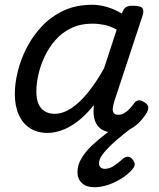

<svg xmlns="http://www.w3.org/2000/svg" viewBox="-20 -539 663 803"><path d="M180 17Q137 17 106 -2.5Q75 -22 58.5 -59Q42 -96 42 -146Q42 -190 54.5 -241Q67 -292 92.5 -341Q118 -390 156.5 -430.5Q195 -471 247 -495Q299 -519 365 -519Q398 -519 430 -509Q462 -499 490 -482L491 -486Q498 -504 507.5 -509.5Q517 -515 535 -515Q567 -515 575 -505.5Q583 -496 577 -476L458 -115Q454 -102 452 -89Q450 -76 455 -67.5Q460 -59 475 -59Q488 -59 500 -66Q512 -73 522.5 -84.5Q533 -96 541 -107Q547 -116 557.5 -119Q568 -122 583 -112Q599 -102 600 -91.5Q601 -81 595 -70Q586 -53 567.5 -32.5Q549 -12 523 2Q497 16 464 16Q433 16 414 7Q395 -2 385.5 -17Q376 -32 373 -51Q370 -70 372 -90Q372 -93 372 -95.5Q372 -98 373 -100Q338 -56 303 -30Q268 -4 236.5 6.5Q205 17 180 17ZM132 -157Q132 -126 140.5 -105.5Q149 -85 166.5 -74Q184 -63 208 -63Q242 -63 277 -85.5Q312 -108 347 -151Q382 -194 415 -253L468 -415Q441 -430 416 -435Q391 -440 366 -440Q316 -440 277 -421Q238 -402 210.5 -370Q183 -338 165.5 -300Q148 -262 140 -224.5Q132 -187 132 -157ZM375 244Q341 244 322.5 226.5Q304 209 304 181Q304 152 320 124.5Q336 97 362.5 71.5Q389 46 422 21Q455 -4 490 -29L556 -30V-24Q525 0 496 23Q467 46 444 68Q421 90 407.5 109Q394 128 394 144Q394 155 400.5 161Q407 167 419 167Q437 167 455 155.5Q473 144 494 125Q502 118 512 116.5Q522 115 532 125Q539 132 542.5 141.5Q546 151 539 162Q524 183 496.5 202Q469 221 437 232.5Q405 244 375 244Z"/></svg>

Font: Playwrite BE VLG
Style: Regular
Weight: 400
Designer: Veronika Burian, José Scaglione
Foundry: TypeTogether
Version: Version 1.002